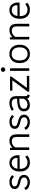

<svg xmlns="http://www.w3.org/2000/svg" viewBox="1910 -2710 735 4595"><g transform="rotate(-90 2277.5 -412.5)"><path d="M346 -449Q341 -446 338 -449Q325 -469 294.5 -484.5Q264 -500 223 -500Q196 -500 171 -493Q146 -486 130 -470Q114 -454 114 -428Q114 -397 142 -379Q170 -361 240 -346Q306 -332 348 -299Q390 -266 390 -208Q390 -159 364.5 -127.5Q339 -96 298.5 -80.5Q258 -65 214 -65Q152 -65 101 -90Q50 -115 30 -165Q28 -170 33 -173L74 -195Q76 -196 79 -196Q82 -196 83 -192Q99 -157 135.5 -138.5Q172 -120 213 -120Q260 -120 293.5 -139.5Q327 -159 327 -202Q327 -249 293 -267.5Q259 -286 205 -296Q136 -309 93.5 -340Q51 -371 51 -428Q51 -473 76 -501Q101 -529 140.5 -542Q180 -555 222 -555Q277 -555 316.5 -537Q356 -519 380 -489Q383 -485 379 -480Z M533 -308Q533 -223 569.5 -174.5Q606 -126 681 -122Q731 -120 765 -137.5Q799 -155 821 -173Q825 -176 828 -172L853 -132Q855 -129 852 -126Q817 -93 773.5 -78.5Q730 -64 681 -65Q584 -67 527 -129.5Q470 -192 470 -307Q470 -381 496 -437Q522 -493 568.5 -524Q615 -555 678 -555Q762 -555 811 -499.5Q860 -444 860 -348Q860 -343 860 -337.5Q860 -332 859 -321Q857 -311 849 -311L533 -309Q533 -309 533 -308ZM537 -362 794 -363Q799 -425 765.5 -462.5Q732 -500 675 -500Q620 -500 584 -464Q548 -428 537 -362Z M1047 -85Q1047 -80 1042 -80H990Q985 -80 985 -85V-535Q985 -540 990 -540H1032Q1037 -540 1037 -535L1044 -485Q1073 -515 1114.5 -535Q1156 -555 1209 -555Q1283 -555 1321.5 -512Q1360 -469 1360 -376V-85Q1360 -80 1355 -80H1303Q1298 -80 1298 -85V-374Q1298 -444 1270.5 -471Q1243 -498 1193 -498Q1151 -498 1111 -476.5Q1071 -455 1047 -412Z M1786 -449Q1781 -446 1778 -449Q1765 -469 1734.5 -484.5Q1704 -500 1663 -500Q1636 -500 1611 -493Q1586 -486 1570 -470Q1554 -454 1554 -428Q1554 -397 1582 -379Q1610 -361 1680 -346Q1746 -332 1788 -299Q1830 -266 1830 -208Q1830 -159 1804.5 -127.5Q1779 -96 1738.5 -80.5Q1698 -65 1654 -65Q1592 -65 1541 -90Q1490 -115 1470 -165Q1468 -170 1473 -173L1514 -195Q1516 -196 1519 -196Q1522 -196 1523 -192Q1539 -157 1575.5 -138.5Q1612 -120 1653 -120Q1700 -120 1733.5 -139.5Q1767 -159 1767 -202Q1767 -249 1733 -267.5Q1699 -286 1645 -296Q1576 -309 1533.5 -340Q1491 -371 1491 -428Q1491 -473 1516 -501Q1541 -529 1580.5 -542Q1620 -555 1662 -555Q1717 -555 1756.5 -537Q1796 -519 1820 -489Q1823 -485 1819 -480Z M1928 -494Q1926 -499 1930 -502Q1972 -528 2019 -541.5Q2066 -555 2110 -555Q2275 -555 2275 -390V-154Q2275 -137 2284 -130.5Q2293 -124 2306 -124Q2310 -124 2310 -118L2305 -74Q2305 -70 2300 -70Q2272 -70 2248 -85Q2224 -100 2216 -131Q2188 -98 2145.5 -81.5Q2103 -65 2059 -65Q2022 -65 1987.5 -79Q1953 -93 1931.5 -125Q1910 -157 1910 -211Q1910 -274 1950 -309Q1990 -344 2059 -357.5Q2128 -371 2213 -371V-388Q2213 -449 2184.5 -474.5Q2156 -500 2103 -500Q2069 -500 2030.5 -488Q1992 -476 1960 -453Q1955 -448 1952 -454ZM2213 -220V-316Q2208 -317 2202.5 -317Q2197 -317 2191 -317Q2130 -317 2080.5 -307.5Q2031 -298 2002 -274.5Q1973 -251 1973 -209Q1973 -161 2002.5 -141Q2032 -121 2069 -121Q2112 -121 2153.5 -145Q2195 -169 2213 -220Z M2386 -80Q2380 -80 2380 -86V-115L2652 -485L2411 -483Q2405 -483 2405 -489V-534Q2405 -540 2411 -540H2738Q2744 -540 2744 -534V-510L2473 -137H2754Q2760 -137 2760 -131V-86Q2760 -80 2754 -80Z M2941 -85Q2941 -80 2936 -80H2884Q2879 -80 2879 -85V-535Q2879 -540 2884 -540H2936Q2941 -540 2941 -535ZM2911 -655Q2887 -655 2871 -670Q2855 -685 2855 -706Q2855 -729 2871 -744.5Q2887 -760 2911 -760Q2934 -760 2949.5 -744.5Q2965 -729 2965 -706Q2965 -685 2949.5 -670Q2934 -655 2911 -655Z M3285 -65Q3184 -65 3124.5 -131Q3065 -197 3065 -309Q3065 -422 3124.5 -488.5Q3184 -555 3285 -555Q3386 -555 3445.5 -488.5Q3505 -422 3505 -309Q3505 -197 3445.5 -131Q3386 -65 3285 -65ZM3285 -120Q3359 -120 3400.5 -170.5Q3442 -221 3442 -310Q3442 -400 3400.5 -450.5Q3359 -501 3285 -501Q3211 -501 3169.5 -450.5Q3128 -400 3128 -310Q3128 -221 3169.5 -170.5Q3211 -120 3285 -120Z M3692 -85Q3692 -80 3687 -80H3635Q3630 -80 3630 -85V-535Q3630 -540 3635 -540H3677Q3682 -540 3682 -535L3689 -485Q3718 -515 3759.5 -535Q3801 -555 3854 -555Q3928 -555 3966.5 -512Q4005 -469 4005 -376V-85Q4005 -80 4000 -80H3948Q3943 -80 3943 -85V-374Q3943 -444 3915.5 -471Q3888 -498 3838 -498Q3796 -498 3756 -476.5Q3716 -455 3692 -412Z M4188 -308Q4188 -223 4224.5 -174.5Q4261 -126 4336 -122Q4386 -120 4420 -137.5Q4454 -155 4476 -173Q4480 -176 4483 -172L4508 -132Q4510 -129 4507 -126Q4472 -93 4428.5 -78.5Q4385 -64 4336 -65Q4239 -67 4182 -129.5Q4125 -192 4125 -307Q4125 -381 4151 -437Q4177 -493 4223.5 -524Q4270 -555 4333 -555Q4417 -555 4466 -499.5Q4515 -444 4515 -348Q4515 -343 4515 -337.5Q4515 -332 4514 -321Q4512 -311 4504 -311L4188 -309Q4188 -309 4188 -308ZM4192 -362 4449 -363Q4454 -425 4420.5 -462.5Q4387 -500 4330 -500Q4275 -500 4239 -464Q4203 -428 4192 -362Z"/></g></svg>

Font: Gowun Dodum
Style: Regular
Weight: 400
Designer: Yanghee Ryu
Foundry: Yanghee Ryu
Version: Version 2.000